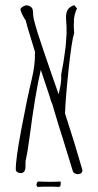

<svg xmlns="http://www.w3.org/2000/svg" viewBox="-20 -685 385 753"><path d="M303 -16Q303 -6 292 -3H291Q289 -2 285 -2Q278 -2 272 -6Q266 -10 265 -16Q255 -49 233 -120L225 -146Q210 -192 193 -250L186 -274Q185 -278 181 -286L174 -309L140 -411Q118 -318 95 -140Q87 -82 80 -51V-43V-36Q81 -8 63 -6Q54 -6 48 -10Q42 -14 42 -19V-20Q41 -58 64 -180Q87 -302 104 -372Q118 -431 117 -472Q117 -477 118 -479Q108 -510 88 -578L81 -604Q62 -634 60 -649Q64 -658 78 -663Q80 -664 85 -664Q92 -664 99 -659.5Q106 -655 108 -648Q110 -640 110 -627Q112 -609 114 -604Q124 -564 149 -491.5Q174 -419 182 -395Q187 -381 194 -361Q201 -341 210 -315Q211 -321 216 -344Q221 -367 220 -393L229 -442L233 -470Q238 -501 239 -522Q242 -555 241 -576Q241 -586 240 -593Q240 -605 239 -609Q238 -634 245 -646Q252 -658 271 -665L282 -652Q276 -640 272.5 -625Q269 -610 270 -597Q269 -589 269.5 -581Q270 -573 270 -566L271 -556Q261 -525 249 -412Q237 -299 235 -240Q273 -124 303 -19ZM124 34Q127 25 136 27Q150 28 177 28Q204 28 218 27V38Q218 48 209 48Q197 47 175 47Q144 47 127 48Q121 41 124 34Z"/></svg>

Font: Amatic SC
Style: Regular
Weight: 400
Designer: Multiple Designers
Foundry: Vernon Adams
Version: Version 2.505